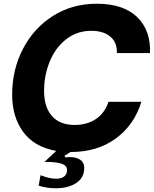

<svg xmlns="http://www.w3.org/2000/svg" viewBox="-20 -798 823 1028"><path d="M606 -514Q607 -572 570 -602.5Q533 -633 469 -633Q392 -633 334.5 -588Q277 -543 246.5 -469Q216 -395 216 -311Q216 -225 258 -177Q300 -129 380 -129Q445 -129 492.5 -160Q540 -191 561 -253H737Q699 -129 600 -56.5Q501 16 358 16H357Q334 31 326 36L330 45Q339 43 353 43Q389 43 410 57.5Q431 72 431 101Q431 154 388 182Q345 210 279 210Q230 210 187 196L197 140Q245 159 281 159Q308 159 323.5 147Q339 135 339 113Q339 87 306.5 77.5Q274 68 218 69L281 10Q163 -11 104 -92Q45 -173 45 -291Q45 -425 103 -536.5Q161 -648 264 -713Q367 -778 498 -778Q641 -778 714.5 -706.5Q788 -635 783 -514Z"/></svg>

Font: Open Sauce One ExtraBold Italic
Style: Regular
Weight: 800
Italic angle: -10°
Designer: Alfredo Marco Pradil
Foundry: Creative Sauce Fz LLC
Version: Version 1.477